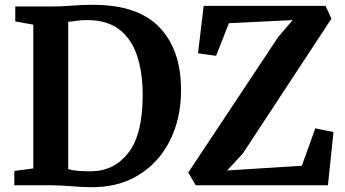

<svg xmlns="http://www.w3.org/2000/svg" viewBox="-20 -770 1434 798"><path d="M118.5 -70V-667.5L43.5 -681V-743H190Q237.5 -743 278.5 -746.5Q319.5 -750 366 -750Q554 -750 643.2 -656Q732.5 -562 732.5 -396.5Q732.5 -277.5 686 -185.2Q639.5 -93 554 -41.2Q468.5 10.5 351.5 8Q313 7 268.8 3.5Q224.5 0 191.5 0H39.5V-59.5ZM263.5 -67Q286 -61 309.8 -59.5Q333.5 -58 359 -58Q455 -59 514 -135.5Q573 -212 573 -374Q573 -470 549.2 -540Q525.5 -610 474.8 -648.2Q424 -686.5 343 -686.5Q315.5 -686.5 295.8 -683.2Q276 -680 263.5 -679.5ZM1136.5 -616.5 1196.5 -686.5 931.5 -673.5 878 -538 803 -548.5 826.5 -745.5H1333L1357.5 -692.5L989 -131.5L924 -61.5L1234.5 -81L1290.5 -236.5L1366 -221L1343 0H793.5L762.5 -53Z"/></svg>

Font: Merriweather
Style: Bold
Weight: 700
Designer: Eben Sorkin
Foundry: Eben Sorkin
Version: Version 2.100; ttfautohint (v1.7.19-72a1) -l 8 -r 50 -G 200 